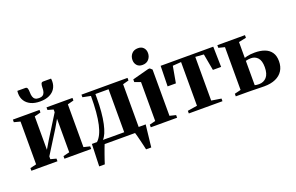

<svg xmlns="http://www.w3.org/2000/svg" viewBox="-107 -1190 2793 1809"><g transform="rotate(-20 1289.0 -286.0)"><path d="M14 0V-26.5L76.5 -41.5V-470.5L15 -486.5V-512.5H282V-486.5L219 -470.5V-135.5L265 -213L408.5 -443V-470.5L352 -486.5V-512.5H612.5V-486.5L551 -470.5V-41.5L613.5 -26.5V0H345.5V-26.5L408.5 -41.5V-378L362.5 -298L219 -69V-41.5L275.5 -26.5V0ZM227 -752.5Q243.5 -752.5 248.2 -737.8Q253 -723 253 -700.5Q253 -674 258.8 -655.8Q264.5 -637.5 278.2 -628Q292 -618.5 316.5 -618.5Q340.5 -618.5 354.2 -628Q368 -637.5 373.8 -655.8Q379.5 -674 379.5 -700.5Q379.5 -723 384.5 -737.8Q389.5 -752.5 405.5 -752.5H485Q486 -746 486.5 -739.2Q487 -732.5 487 -726.5Q487 -684.5 467.2 -652.8Q447.5 -621 409.2 -603Q371 -585 316.5 -585Q262 -585 224 -603Q186 -621 165.8 -652.8Q145.5 -684.5 145.5 -726.5Q145.5 -733 146 -739.5Q146.5 -746 147 -752.5Z M672.5 0V-37L685.5 -41Q710 -62.5 728.2 -99.2Q746.5 -136 758.5 -189.2Q770.5 -242.5 776.5 -312.5Q782.5 -382.5 782.5 -470.5L702.5 -486.5V-512.5H1164.5V-486.5L1105 -470.5V0ZM746 -42H960V-473H828V-436Q828 -360 822.2 -295.8Q816.5 -231.5 805.5 -181Q794.5 -130.5 779.5 -95.2Q764.5 -60 746 -42ZM628.5 180Q629.5 145.5 630.8 108.5Q632 71.5 633.5 33.2Q635 -5 636 -42.5H801L749.5 -3Q744 10 735.2 33.8Q726.5 57.5 716.5 85.2Q706.5 113 698 138.5Q689.5 164 684.5 180ZM1098.5 180Q1094.5 161 1088.5 135.5Q1082.5 110 1076 83.5Q1069.5 57 1063.5 34Q1057.5 11 1053 -2L1030.5 -42H1175.5Q1173 -23 1170.5 0Q1168 23 1165.2 47.8Q1162.5 72.5 1159.8 96.5Q1157 120.5 1154.5 142Q1152 163.5 1150.5 180Z M1211 0V-26.5L1270.5 -41.5V-432L1210.5 -453.5V-480.5L1376.5 -524.5H1392L1413 -505.5L1413.5 -41.5L1475 -26.5V0ZM1339.5 -578.5Q1304 -578.5 1284.8 -600.2Q1265.5 -622 1265.5 -654Q1265.5 -691 1288.2 -716.5Q1311 -742 1351 -742H1352Q1387 -742 1406.5 -720.8Q1426 -699.5 1426 -667Q1426 -630.5 1403.2 -604.5Q1380.5 -578.5 1340.5 -578.5Z M1592.5 0V-26.5L1689.5 -42V-480L1604.5 -474L1575 -308H1492L1496.5 -512.5H2024L2028.5 -308H1946L1916 -474L1832 -480V-42L1930 -26.5V0Z M2063.5 0V-26L2126.5 -41.5V-470.5L2065 -486V-512.5H2342V-486L2267 -470.5V-311.5Q2279.5 -316 2294.8 -319.5Q2310 -323 2329 -325Q2348 -327 2371 -327Q2426.5 -327 2469 -311.5Q2511.5 -296 2535.5 -262Q2559.5 -228 2559.5 -173Q2559.5 -117.5 2534.5 -78.2Q2509.5 -39 2462.5 -18Q2415.5 3 2349 3Q2337.5 3 2316.2 2.5Q2295 2 2270.5 1.5Q2246 1 2223.8 0.5Q2201.5 0 2187 0ZM2309.5 -33Q2356.5 -33 2385.5 -65.8Q2414.5 -98.5 2414.5 -166Q2414.5 -231 2387.5 -260Q2360.5 -289 2320 -289Q2306 -289 2291.2 -287Q2276.5 -285 2267 -282V-38Q2274.5 -35.5 2286 -34.2Q2297.5 -33 2309.5 -33Z"/></g></svg>

Font: Merriweather 120pt
Style: Bold
Weight: 700
Designer: Eben Sorkin
Foundry: Eben Sorkin
Version: Version 2.100